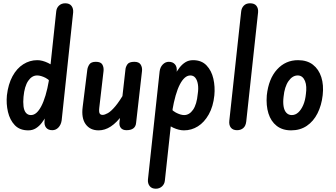

<svg xmlns="http://www.w3.org/2000/svg" viewBox="-20 -792 2043 1168"><path d="M152 1Q100 1 70 -30.5Q40 -62 28.5 -111Q17 -160 22 -212Q30 -280 56 -328Q82 -376 121.5 -401Q161 -426 207 -426Q237 -426 272.5 -409Q308 -392 330 -363L318 -257Q286 -304 257 -318.5Q228 -333 206 -333Q174 -333 151.5 -300Q129 -267 123 -203Q120 -171 123 -145.5Q126 -120 137.5 -106Q149 -92 168 -92Q186 -92 201.5 -105.5Q217 -119 231 -145.5Q245 -172 257 -212Q269 -252 278 -305L283 -125Q273 -107 261 -85.5Q249 -64 233.5 -44Q218 -24 198 -11.5Q178 1 152 1ZM298 0Q273 0 260.5 -15.5Q248 -31 251 -59L322 -722Q324 -744 339 -758Q354 -772 377 -772Q403 -772 415 -756Q427 -740 425 -716L355 -59Q351 -33 335.5 -16.5Q320 0 298 0Z M580 1Q528 1 501 -36.5Q474 -74 483 -142L511 -367Q513 -384 523.5 -400Q534 -416 563 -416Q593 -416 602.5 -399.5Q612 -383 610 -361L584 -137Q581 -112 586 -102.5Q591 -93 604 -93Q617 -93 636.5 -104Q656 -115 682 -146Q708 -177 740 -233L726 -95Q690 -46 654 -22.5Q618 1 580 1ZM750 0Q726 0 715 -14Q704 -28 707 -50L743 -368Q744 -384 754.5 -400Q765 -416 797 -416Q825 -416 835.5 -399.5Q846 -383 844 -361L808 -45Q806 -22 791 -11Q776 0 750 0Z M928 356Q903 356 890.5 340Q878 324 880 300L951 -357Q954 -383 970 -399.5Q986 -416 1007 -416Q1031 -416 1044.5 -400.5Q1058 -385 1055 -357L983 306Q981 328 965.5 342Q950 356 928 356ZM1099 1Q1069 1 1034 -15Q999 -31 976 -61L988 -168Q1021 -122 1050 -107Q1079 -92 1100 -92Q1132 -92 1154.5 -124.5Q1177 -157 1183 -221Q1188 -253 1184 -278.5Q1180 -304 1168.5 -318.5Q1157 -333 1138 -333Q1120 -333 1104 -319Q1088 -305 1074 -278Q1060 -251 1048.5 -211Q1037 -171 1028 -118L1023 -298Q1033 -316 1045 -338.5Q1057 -361 1072.5 -381Q1088 -401 1108 -413.5Q1128 -426 1155 -426Q1206 -426 1236.5 -394Q1267 -362 1278 -313Q1289 -264 1284 -212Q1277 -144 1250 -96Q1223 -48 1184 -23.5Q1145 1 1099 1Z M1422 0Q1397 0 1384.5 -15.5Q1372 -31 1375 -58L1447 -721Q1449 -743 1463 -757.5Q1477 -772 1501 -772Q1528 -772 1540 -756.5Q1552 -741 1550 -717L1478 -53Q1475 -26 1460 -13Q1445 0 1422 0Z M1751 1Q1698 1 1663 -26.5Q1628 -54 1613 -102Q1598 -150 1603 -212Q1614 -313 1665.5 -369.5Q1717 -426 1793 -426Q1848 -426 1883.5 -398.5Q1919 -371 1934.5 -323Q1950 -275 1943 -213Q1936 -151 1911.5 -102.5Q1887 -54 1846.5 -26.5Q1806 1 1751 1ZM1755 -92Q1777 -92 1794.5 -108Q1812 -124 1824.5 -152.5Q1837 -181 1841 -221Q1844 -243 1843 -263Q1842 -283 1835.5 -299Q1829 -315 1818 -324Q1807 -333 1791 -333Q1759 -333 1735 -298.5Q1711 -264 1705 -203Q1701 -171 1705 -145.5Q1709 -120 1722 -106Q1735 -92 1755 -92Z"/></svg>

Font: Edu SA Beginner SemiBold
Style: Regular
Weight: 600
Version: Version 1.003